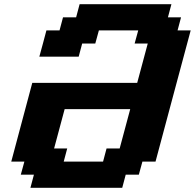

<svg xmlns="http://www.w3.org/2000/svg" viewBox="-20 -895 929 915"><path d="M125 0H562.5L579.1 -62.5H641.6L658.7 -125H721.2Q749 -229.5 804.9 -437.7Q860.8 -646 888.7 -750H826.2L842.8 -812.5H780.3L796.9 -875H359.4L342.8 -812.5H280.3L263.7 -750H201.2Q195.8 -729.5 184.6 -687.7Q173.3 -646 167.5 -625H355L371.6 -687.5H434.1L451.2 -750H638.7L621.6 -687.5H684.1L633.8 -500H133.8Q117.2 -437.5 83.7 -312.5Q50.3 -187.5 33.7 -125H96.2L79.1 -62.5H141.6ZM471.2 -125H283.7L300.3 -187.5H237.8L288.1 -375H600.6L550.3 -187.5H487.8Z"/></svg>

Font: Faithful 32x
Style: SemiboldOblique
Weight: 400
Foundry: Faithful Resource Pack
Version: Version 1.0; January 27, 2023